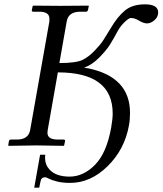

<svg xmlns="http://www.w3.org/2000/svg" viewBox="-20 -672 750 886"><path d="M575 -93Q555 18 476.5 95Q398 172 304 172Q268 172 243 165.5Q218 159 205.5 152.5Q193 146 189 146Q176 146 170 155Q168 158 161 194H138L165 42H189Q188 47 188 58Q188 88 208 110Q238 143 301 143Q365 143 418.5 88.5Q472 34 493 -83Q500 -123 500 -148Q500 -338 247 -338L200 -71Q199 -67 199 -59Q199 -28 247 -28H273Q282 -28 280 -20L276 -1L274 1Q188 -1 148 -1L20 1L18 -1L21 -20Q23 -28 30 -28H57Q111 -28 119 -71L208 -574V-586Q208 -618 161 -618H134Q125 -618 127 -626L131 -645L133 -646Q220 -645 259 -645L388 -646L390 -645L386 -626Q384 -618 377 -618H351Q296 -618 288 -574L254 -381Q331 -381 362 -396Q391 -411 418 -439.5Q445 -468 456 -485.5Q467 -503 491 -542Q522 -595 556.5 -623.5Q591 -652 649 -652Q710 -652 710 -614Q710 -609 709 -606Q706 -589 690 -576.5Q674 -564 658 -564Q643 -564 621 -577Q602 -589 584 -589Q575 -589 556 -571Q537 -553 525 -532Q503 -491 487 -465.5Q471 -440 437.5 -406Q404 -372 368 -360Q378 -358 384 -357H386Q580 -317 580 -151Q580 -119 575 -93Z"/></svg>

Font: Linux Libertine O
Style: Italic
Weight: 400
Italic angle: -12°
Designer: Philipp H. Poll
Foundry: Philipp H. Poll
Version: Version 5.1.6